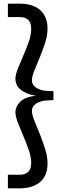

<svg xmlns="http://www.w3.org/2000/svg" viewBox="-20 -792 332 1046"><path d="M176 -271Q145 -275 124 -284.5Q103 -294 89.5 -306Q76 -318 70 -332.5Q64 -347 64 -361Q64 -385 77.5 -418.5Q91 -452 107 -489Q123 -526 136.5 -564Q150 -602 150 -635Q150 -699 87 -699H23V-772H87Q129 -772 158 -761Q187 -750 205 -731Q223 -712 231 -688Q239 -664 239 -637Q239 -598 225.5 -557.5Q212 -517 196.5 -479Q181 -441 167.5 -408.5Q154 -376 154 -355Q154 -336 165 -324.5Q176 -313 191.5 -306.5Q207 -300 223.5 -298Q240 -296 252 -296H271V-246H252Q241 -246 224 -244Q207 -242 191.5 -235.5Q176 -229 165 -217.5Q154 -206 154 -188Q154 -167 167.5 -134Q181 -101 196.5 -62.5Q212 -24 225.5 18Q239 60 239 99Q239 128 230.5 152.5Q222 177 203.5 195Q185 213 156 223.5Q127 234 87 234H23V160H87Q150 160 150 96Q150 63 136.5 24.5Q123 -14 107 -51.5Q91 -89 77.5 -123.5Q64 -158 64 -182Q64 -210 89 -236.5Q114 -263 176 -271Z"/></svg>

Font: Zilla Slab SemiBold
Style: Regular
Weight: 600
Designer: Typotheque.com
Foundry: Typotheque type foundry
Version: Version 1.1; 2017